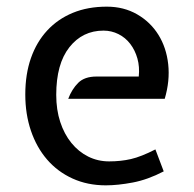

<svg xmlns="http://www.w3.org/2000/svg" viewBox="-20 -547 584 577"><path d="M397 -317Q400 -346 393 -371Q386 -396 371.5 -415Q357 -434 336 -444.5Q315 -455 291 -455Q228 -455 188.5 -405Q149 -355 149 -262Q149 -217 161 -180.5Q173 -144 194.5 -117.5Q216 -91 245 -76.5Q274 -62 308 -62Q343 -62 373.5 -69Q404 -76 447 -98L472 -32Q424 -7 379 1.5Q334 10 298 10Q243 10 198 -10.5Q153 -31 121.5 -67.5Q90 -104 73 -154Q56 -204 56 -263Q56 -324 73 -372.5Q90 -421 122 -455.5Q154 -490 199 -508.5Q244 -527 301 -527Q352 -527 392 -504Q432 -481 456 -442.5Q480 -404 485.5 -354Q491 -304 475 -250H185Q196 -279 215 -298Q234 -317 270 -317Z"/></svg>

Font: Expletus Sans
Style: Regular
Weight: 400
Designer: Jasper de Waard
Foundry: Designtown
Version: Version 7.028